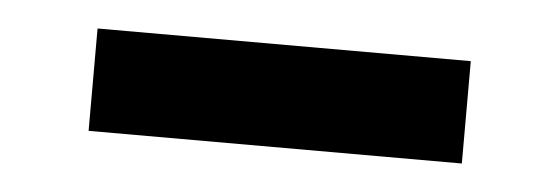

<svg xmlns="http://www.w3.org/2000/svg" viewBox="-25 -392 539 185"><g transform="rotate(5 244.5 -299.5)"><path d="M425 -250H64V-349H425Z"/></g></svg>

Font: Playfair Display SC Black
Style: Regular
Weight: 900
Designer: Claus Eggers Sørensen
Foundry: Claus Eggers Sørensen
Version: Version 1.200; ttfautohint (v1.6)